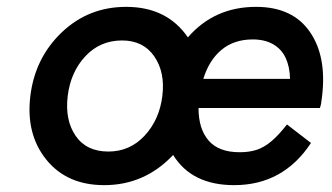

<svg xmlns="http://www.w3.org/2000/svg" viewBox="-20 -530 967 560"><path d="M919 -246Q917 -225 913 -215H559Q559 -154 588.5 -120Q618 -86 679 -86Q707 -86 728.5 -93Q750 -100 771 -117.5Q792 -135 817 -167L887 -113Q806 10 663 10Q539 10 485 -78Q402 10 284 10Q175 10 115 -64.5Q55 -139 68.5 -250Q82 -361 160 -435.5Q238 -510 348 -510Q467 -510 528 -421Q605 -510 727 -510Q833 -510 883.5 -437.5Q934 -365 919 -246ZM717 -415Q663 -415 626.5 -385Q590 -355 573 -300H826Q825 -336 813 -361.5Q801 -387 776.5 -401Q752 -415 717 -415ZM296 -88Q359 -88 402 -134.5Q445 -181 453.5 -250Q462 -319 430 -365.5Q398 -412 336 -412Q272 -412 229 -366Q186 -320 177.5 -250Q169 -180 200.5 -134Q232 -88 296 -88Z"/></svg>

Font: Orkney Medium
Style: MediumItalic
Weight: 500
Designer: Samuel Oakes and Alfredo Marco Pradil
Foundry: Alfredo Marco Pradil
Version: 1.0; ttfautohint (v1.5)